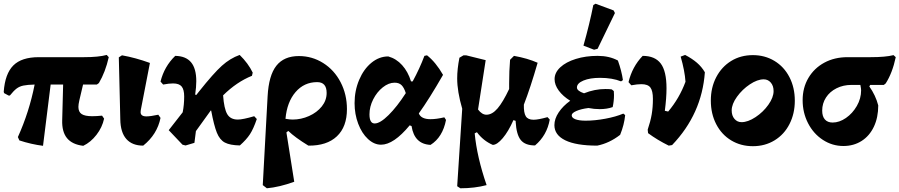

<svg xmlns="http://www.w3.org/2000/svg" viewBox="-20 -773 4830 1031"><path d="M401 -199Q401 -172 418.5 -160.5Q436 -149 475 -149Q498 -149 528 -152L539 -136Q529 -89 498 -49Q467 -9 427 10Q368 3 340 -31Q312 -65 314 -128L319 -319H252L211 10Q148 2 84 -19L76 -37Q137 -172 166 -319Q127 -318 105.5 -313.5Q84 -309 68.5 -297Q53 -285 33 -260H26L2 -273L0 -280Q7 -377 51.5 -421.5Q96 -466 188 -466H431Q510 -466 553 -478L564 -466Q546 -386 511 -327L500 -319H426L406 -234Q401 -212 401 -199Z M626 -132 618 -465 635 -476Q708 -463 785 -435L736 -182Q735 -178 735 -171Q735 -148 766 -148Q788 -148 830 -157L842 -140Q824 -51 749 9Q690 9 658.5 -26.5Q627 -62 626 -132Z M1359 -134Q1341 -81 1322 -52Q1303 -23 1268 8Q1215 7 1187.5 -7.5Q1160 -22 1144.5 -60.5Q1129 -99 1114 -179L1112 -180L1032 -69L1024 -6L977 8H976L960 4L886 -74L961 -170Q969 -210 969 -255Q969 -292 955.5 -308.5Q942 -325 909 -325Q888 -325 856 -319L842 -335Q862 -416 921 -473Q978 -472 1006 -438.5Q1034 -405 1034 -337Q1034 -306 1028 -265L1034 -263L1049 -282Q1127 -380 1171.5 -420Q1216 -460 1267 -478Q1313 -433 1337 -383L1333 -366Q1251 -333 1178 -261Q1183 -190 1200 -160.5Q1217 -131 1257 -131Q1284 -131 1345 -149Z M1636 9Q1564 -35 1528 -70L1518 -62L1560 203Q1480 232 1413 238L1391 221L1417 -256Q1423 -368 1464 -420Q1505 -472 1585 -472Q1656 -472 1715.5 -434.5Q1775 -397 1809 -331.5Q1843 -266 1843 -187Q1843 -92 1789 -41Q1735 10 1636 9ZM1551 -131Q1597 -131 1639.5 -150Q1682 -169 1708 -201.5Q1734 -234 1734 -274Q1734 -332 1683 -332Q1613 -332 1567 -278.5Q1521 -225 1513 -135Q1537 -131 1551 -131Z M2375 -129Q2357 -36 2292 5Q2205 1 2190 -96L2180 -100Q2094 4 2026 4Q1989 4 1956 -26.5Q1923 -57 1903.5 -108.5Q1884 -160 1884 -219Q1884 -286 1908.5 -344Q1933 -402 1974.5 -436Q2016 -470 2065 -470Q2108 -458 2139.5 -423Q2171 -388 2187 -336H2196Q2234 -406 2259 -473L2273 -476Q2320 -439 2359 -371Q2285 -242 2229 -164Q2241 -133 2292 -133Q2323 -133 2366 -143ZM2159 -273Q2150 -302 2136.5 -315.5Q2123 -329 2099 -329Q2067 -329 2035.5 -304Q2004 -279 1984 -239.5Q1964 -200 1964 -159Q1964 -110 1992 -110Q2021 -110 2066.5 -155Q2112 -200 2159 -273Z M2932 -131Q2917 -46 2853 8Q2800 8 2776.5 -21Q2753 -50 2749 -119V-124L2737 -128Q2710 -67 2679.5 -31Q2649 5 2626 5Q2575 -17 2541 -63L2529 -57Q2541 70 2593 221Q2529 238 2452 238L2435 227L2462 -189Q2435 -282 2435 -352Q2435 -402 2447 -463L2469 -476H2483L2588 -450L2547 -185Q2568 -157 2592 -157Q2623 -157 2652 -191Q2681 -225 2714 -295V-326Q2714 -392 2719 -452L2740 -473Q2813 -460 2867 -436Q2828 -301 2793 -211Q2792 -167 2803.5 -148.5Q2815 -130 2845 -130Q2870 -130 2920 -144Z M3337 -155Q3332 -103 3310 -49Q3252 -4 3187 9Q3074 9 3015.5 -19.5Q2957 -48 2957 -101Q2957 -135 2980 -169.5Q3003 -204 3042 -232Q3003 -256 2980.5 -286.5Q2958 -317 2958 -348Q2958 -383 2988.5 -411.5Q3019 -440 3072 -456.5Q3125 -473 3189 -473Q3252 -473 3298 -448Q3318 -392 3325 -343L3315 -336Q3268 -355 3202 -355Q3148 -355 3113 -340.5Q3078 -326 3078 -303Q3078 -285 3116 -272Q3173 -295 3231 -295Q3254 -295 3265 -293L3276 -284Q3277 -277 3277 -263Q3277 -230 3270 -198Q3240 -187 3200 -187Q3170 -187 3140 -193Q3100 -188 3075 -177Q3050 -166 3050 -154Q3050 -140 3070 -132.5Q3090 -125 3125 -125Q3174 -125 3230.5 -135.5Q3287 -146 3327 -163ZM3113 -528Q3146 -645 3166 -746L3178 -753L3275 -717L3282 -703L3189 -511L3170 -506Z M3765 -385Q3749 -161 3589 6L3571 9Q3510 -21 3460 -58L3458 -77Q3473 -121 3479.5 -159Q3486 -197 3486 -242Q3486 -285 3472.5 -303Q3459 -321 3424 -321Q3402 -321 3370 -315L3355 -332Q3375 -415 3431 -473Q3497 -473 3528 -432Q3559 -391 3559 -299Q3559 -247 3550 -178L3568 -174Q3628 -245 3661 -334Q3657 -393 3635 -469L3659 -478Q3697 -458 3722.5 -436Q3748 -414 3765 -385Z M3797 -233Q3797 -303 3826 -358.5Q3855 -414 3906 -445.5Q3957 -477 4023 -477Q4087 -477 4138.5 -446Q4190 -415 4219 -359Q4248 -303 4248 -232Q4248 -163 4219.5 -107Q4191 -51 4139.5 -19.5Q4088 12 4023 12Q3958 12 3906.5 -19Q3855 -50 3826 -106Q3797 -162 3797 -233ZM4134 -284Q4134 -312 4119 -329.5Q4104 -347 4081 -347Q4047 -347 4006.5 -320Q3966 -293 3937.5 -253.5Q3909 -214 3909 -180Q3909 -152 3924 -134.5Q3939 -117 3962 -117Q3996 -117 4037 -144Q4078 -171 4106 -210.5Q4134 -250 4134 -284Z M4790 -466Q4772 -381 4736 -325L4726 -317H4653L4648 -309Q4682 -261 4696 -207Q4696 -142 4672.5 -92.5Q4649 -43 4606.5 -16Q4564 11 4509 11Q4449 11 4398.5 -22Q4348 -55 4319 -111.5Q4290 -168 4290 -235Q4290 -302 4321 -354.5Q4352 -407 4406.5 -436.5Q4461 -466 4531 -466H4654Q4736 -466 4778 -477ZM4600 -317H4552Q4508 -317 4472 -299Q4436 -281 4415.5 -249.5Q4395 -218 4395 -179Q4395 -148 4409.5 -131.5Q4424 -115 4451 -115Q4487 -115 4522.5 -139.5Q4558 -164 4581 -204Q4604 -244 4604 -288Q4604 -297 4600 -317Z"/></svg>

Font: Alegreya ExtraBold
Style: Regular
Weight: 800
Designer: Juan Pablo del Peral
Foundry: Huerta Tipografica
Version: Version 2.007; ttfautohint (v1.6)